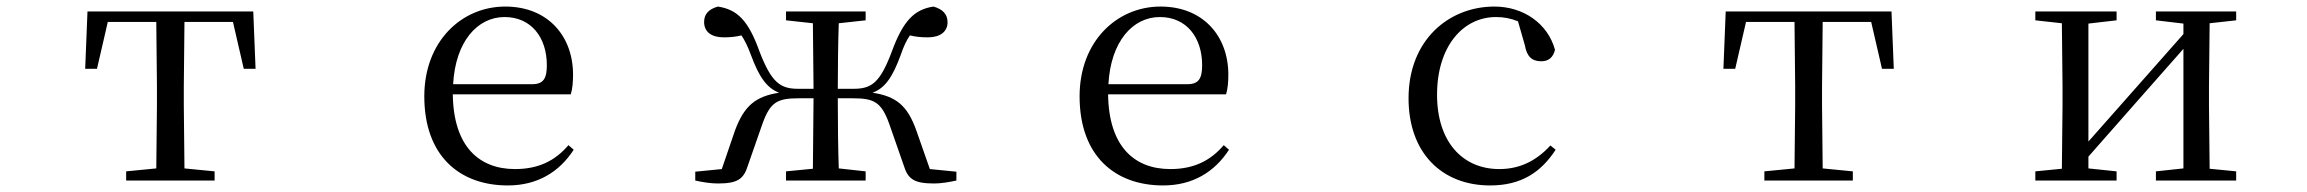

<svg xmlns="http://www.w3.org/2000/svg" viewBox="-20 -551 7040 586"><path d="M456 0H635V-28L543 -37L541 -229V-288L543 -484H691L724 -341H760L753 -516H247L240 -341H276L309 -484H457L459 -288V-229L457 -37L365 -28V0Z M1530 15C1620 15 1687 -26 1731 -94L1715 -108C1674 -60 1623 -35 1552 -35C1442 -35 1364 -104 1362 -263H1722C1727 -279 1729 -299 1729 -323C1729 -441 1652 -531 1522 -531C1389 -531 1275 -425 1275 -257C1275 -76 1382 15 1530 15ZM1363 -294C1370 -424 1437 -499 1520 -499C1601 -499 1649 -437 1649 -352C1649 -312 1639 -294 1604 -294Z M2379 -489 2461 -480 2463 -280H2416C2362 -280 2335 -298 2298 -394C2264 -489 2230 -522 2171 -531C2143 -523 2129 -508 2129 -484C2129 -454 2151 -437 2189 -437C2210 -437 2227 -439 2243 -443C2253 -428 2262 -410 2272 -383C2297 -315 2321 -282 2358 -268C2286 -257 2251 -228 2223 -152L2183 -35L2102 -27V0C2124 5 2149 9 2171 9C2231 9 2250 -4 2263 -47L2307 -173C2331 -240 2353 -251 2418 -251H2463L2461 -36L2379 -28V0H2622V-28L2540 -37C2538 -92 2537 -175 2537 -251H2583C2647 -251 2670 -240 2694 -173L2738 -47C2751 -4 2770 9 2831 9C2852 9 2876 5 2899 0V-27L2818 -35L2777 -152C2750 -228 2716 -257 2643 -268C2681 -282 2704 -315 2729 -383C2738 -410 2747 -428 2757 -443C2773 -439 2790 -437 2812 -437C2849 -437 2872 -454 2872 -483C2872 -508 2857 -523 2829 -531C2771 -522 2737 -489 2702 -394C2666 -298 2640 -280 2585 -280H2537C2537 -344 2538 -425 2540 -480L2622 -489V-516H2379Z M3530 15C3620 15 3687 -26 3731 -94L3715 -108C3674 -60 3623 -35 3552 -35C3442 -35 3364 -104 3362 -263H3722C3727 -279 3729 -299 3729 -323C3729 -441 3652 -531 3522 -531C3389 -531 3275 -425 3275 -257C3275 -76 3382 15 3530 15ZM3363 -294C3370 -424 3437 -499 3520 -499C3601 -499 3649 -437 3649 -352C3649 -312 3639 -294 3604 -294Z M4528 15C4623 15 4683 -25 4728 -94L4712 -107C4667 -58 4616 -35 4556 -35C4444 -35 4366 -118 4366 -262C4366 -408 4444 -499 4546 -499C4569 -499 4591 -495 4613 -486L4634 -413C4640 -378 4656 -364 4684 -364C4706 -364 4720 -375 4726 -399C4704 -479 4630 -531 4541 -531C4403 -531 4279 -430 4279 -251C4279 -84 4381 15 4528 15Z M5456 0H5635V-28L5543 -37L5541 -229V-288L5543 -484H5691L5724 -341H5760L5753 -516H5247L5240 -341H5276L5309 -484H5457L5459 -288V-229L5457 -37L5365 -28V0Z M6560 -489 6644 -479V-447L6484 -266L6354 -119V-479L6440 -489V-516H6192V-489L6273 -480L6275 -288V-229L6273 -36L6192 -28V0H6440V-28L6354 -37V-73L6509 -249L6644 -402V-37L6560 -28V0H6805V-28L6724 -36L6722 -229V-288L6724 -480L6805 -489V-516H6560Z"/></svg>

Font: Harano Aji Mincho CN
Style: Regular
Weight: 400
Foundry: Masamichi Hosoda
Version: HaranoAjiMinchoCN-Regular version 20230610;ttx 4.39.4